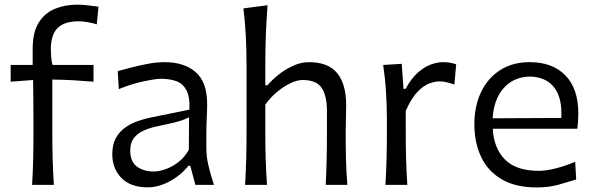

<svg xmlns="http://www.w3.org/2000/svg" viewBox="-20 -804 2583 835"><path d="M119.6 0Q123 -58.1 124.3 -111.8Q125.5 -165.5 125.5 -230V-282.2Q125.5 -321.3 125 -364.3Q124.5 -407.2 124 -456.1L26.4 -448.7V-521.5H122.1V-590.8Q122.1 -664.6 148.9 -706.5Q175.8 -748.5 219.7 -766.1Q263.7 -783.7 314.9 -783.7Q337.9 -783.7 365.2 -780.5Q392.6 -777.3 408.2 -774.9L400.9 -698.2Q384.3 -703.6 361.8 -707.5Q339.4 -711.4 322.3 -711.4Q259.3 -711.4 230.2 -681.9Q201.2 -652.3 201.2 -590.8Q201.2 -572.8 203.1 -551.5Q205.1 -530.3 209 -521.5H386.7V-448.7Q340.8 -452.6 296.4 -455.1Q252 -457.5 207.5 -458V-230Q207.5 -165.5 209 -111.8Q210.4 -58.1 214.4 0Z M622.1 10.7Q547.9 10.7 508.1 -30Q468.3 -70.8 468.3 -133.3Q468.3 -175.8 484.1 -204.1Q500 -232.4 525.4 -250Q550.8 -267.6 579.3 -277.3Q607.9 -287.1 633.3 -292.5L803.7 -327.1Q806.2 -384.3 790 -413.1Q773.9 -441.9 745.1 -451.7Q716.3 -461.4 679.2 -461.4Q657.7 -461.4 605.5 -450.4Q553.2 -439.5 496.6 -416.5L492.2 -494.6Q516.6 -501.5 551.3 -510.5Q585.9 -519.5 624 -526.6Q662.1 -533.7 695.8 -533.7Q780.8 -533.7 830.8 -490.5Q880.9 -447.3 880.9 -351.1Q880.9 -327.6 879.2 -291.5Q877.4 -255.4 877.4 -222.2V-157.7Q877.4 -123.5 886.5 -84.2Q895.5 -44.9 910.6 0H829.6L807.6 -83H799.3Q767.6 -42.5 718.8 -15.9Q669.9 10.7 622.1 10.7ZM649.4 -58.1Q671.9 -58.1 700.7 -68.4Q729.5 -78.6 756.6 -99.6Q783.7 -120.6 801.3 -152.8L802.2 -293.9Q793.9 -289.6 780 -283.9Q766.1 -278.3 739.3 -271.5Q712.4 -264.6 664.6 -254.9Q633.3 -248.5 606.2 -236.8Q579.1 -225.1 562.7 -204.3Q546.4 -183.6 546.4 -149.9Q546.4 -100.6 575.7 -79.3Q605 -58.1 649.4 -58.1Z M1045.9 0Q1049.3 -58.1 1050.8 -111.8Q1052.2 -165.5 1052.2 -230V-519.5Q1052.2 -585.4 1049.1 -647Q1045.9 -708.5 1038.6 -767.6L1143.6 -781.2Q1138.7 -717.8 1136.2 -653.3Q1133.8 -588.9 1133.8 -519.5V-433.1H1143.1Q1162.1 -455.6 1190.9 -478.8Q1219.7 -502 1254.2 -517.8Q1288.6 -533.7 1323.2 -533.7Q1407.7 -533.7 1446.5 -485.8Q1485.4 -438 1485.4 -347.2Q1485.4 -313 1484.4 -283.2Q1483.4 -253.4 1483.4 -230Q1483.4 -165.5 1484.6 -111.8Q1485.8 -58.1 1490.7 0H1396.5Q1399.4 -58.1 1400.6 -111.3Q1401.9 -164.6 1401.9 -226.6V-319.8Q1401.9 -387.7 1378.9 -421.9Q1356 -456.1 1296.4 -456.1Q1272.5 -456.1 1242.7 -441.9Q1212.9 -427.7 1184.1 -403.6Q1155.3 -379.4 1133.8 -349.1V-226.6Q1133.8 -164.6 1135.5 -111.3Q1137.2 -58.1 1141.1 0Z M1656.2 0Q1659.7 -58.1 1661.1 -111.8Q1662.6 -165.5 1662.6 -230V-282.7Q1662.6 -340.3 1658.9 -400.9Q1655.3 -461.4 1646.5 -521.5L1727.1 -526.4L1734.9 -417.5H1743.7Q1769.5 -464.4 1798.6 -489.5Q1827.6 -514.6 1855.7 -524.2Q1883.8 -533.7 1906.2 -533.7Q1937.5 -533.7 1963.9 -524.4L1956.1 -436.5Q1940.4 -441.9 1923.3 -446Q1906.2 -450.2 1892.6 -450.2Q1874.5 -450.2 1849.4 -441.9Q1824.2 -433.6 1797.1 -406.2Q1770 -378.9 1744.6 -322.3V-226.6Q1744.6 -164.6 1746.1 -111.3Q1747.6 -58.1 1751.5 0Z M2314.9 11.2Q2222.2 11.2 2161.9 -24.2Q2101.6 -59.6 2072.3 -121.8Q2043 -184.1 2043 -263.7Q2043 -342.3 2072 -403.3Q2101.1 -464.4 2155 -499Q2209 -533.7 2283.7 -533.7Q2382.3 -533.7 2438.7 -476.3Q2495.1 -418.9 2495.1 -310.1Q2495.1 -274.4 2490.7 -244.1H2123Q2127.4 -159.2 2176.3 -110.1Q2225.1 -61 2323.2 -61Q2355 -61 2397.5 -71.8Q2439.9 -82.5 2481.4 -100.6L2485.8 -23.4Q2454.6 -13.7 2410.6 -1.2Q2366.7 11.2 2314.9 11.2ZM2420.9 -291Q2425.8 -377.4 2390.4 -423.3Q2355 -469.2 2284.7 -471.2Q2211.9 -469.2 2169.4 -419.7Q2127 -370.1 2122.6 -289.6Z"/></svg>

Font: Pinar DS3-Regular
Style: Regular
Weight: 400
Designer: Amin Abedi
Version: Version 2.000